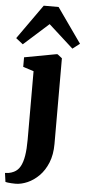

<svg xmlns="http://www.w3.org/2000/svg" viewBox="-94 -871 520 1151"><g transform="rotate(5 166.0 -296.0)"><path d="M46.5 243Q33.5 243 20.8 242.2Q8 241.5 -1.5 240.2Q-11 239 -15.5 237.5L-23 184Q-14.5 184 0 181.8Q14.5 179.5 30 172Q54 160.5 68 135.2Q82 110 88.5 69.8Q95 29.5 95 -27L94.5 -438.5L30.5 -459V-516.5L222 -552H229.5L257 -530.5L257.5 -15Q257.5 49.5 237.8 98Q218 146.5 186 178.5Q154 210.5 117.2 226.5Q80.5 242.5 46.5 243ZM16 -593.5 -26.5 -627 121 -835H210.5L357.5 -626.5L314.5 -593.5L166 -728Z"/></g></svg>

Font: Merriweather 60pt Black
Style: Regular
Weight: 900
Version: Version 2.100